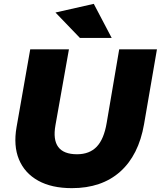

<svg xmlns="http://www.w3.org/2000/svg" viewBox="-20 -966 835 997"><path d="M599 -710H795L728 -321Q700 -160 604 -74.5Q508 11 353 11Q248 11 178 -28Q108 -67 78.5 -138Q49 -209 66 -306L137 -710H338L268 -316Q241 -165 380 -165Q445 -165 482.5 -204.5Q520 -244 534 -328ZM395 -769 268 -901 467 -946 560 -769Z"/></svg>

Font: Livvic Black
Style: Italic
Weight: 900
Italic angle: -10°
Designer: Jacques Le Bailly, Baron von Fonthausen
Version: Version 1.001; ttfautohint (v1.8.2)